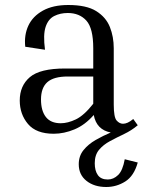

<svg xmlns="http://www.w3.org/2000/svg" viewBox="-20 -525 580 768"><path d="M531 125Q516 179 481 201Q446 223 405 223Q357 223 326 198.5Q295 174 295 132Q295 99 314 75.5Q333 52 362.5 35Q392 18 423 5Q366 -6 355 -65Q320 -25 278 -7.5Q236 10 195 10Q125 10 92 -29Q59 -68 59 -123Q59 -182 99.5 -216.5Q140 -251 240 -251H353V-332Q353 -412 325.5 -442.5Q298 -473 251 -473Q221 -473 197 -461Q173 -449 162.5 -417.5Q152 -386 160 -326L81 -338Q76 -385 93.5 -422.5Q111 -460 151.5 -482.5Q192 -505 253 -505Q326 -505 365 -480.5Q404 -456 419.5 -417Q435 -378 435 -332V-107Q435 -56 446.5 -43Q458 -30 472 -30Q481 -30 491 -34.5Q501 -39 513 -49L531 -24Q506 -3 476.5 11Q447 25 420 39.5Q393 54 376 74.5Q359 95 359 128Q359 158 371.5 175.5Q384 193 411 193Q434 193 452.5 175Q471 157 479 112ZM223 -32Q251 -32 283.5 -47.5Q316 -63 353 -110V-219H251Q195 -219 169.5 -196.5Q144 -174 144 -127Q144 -82 163.5 -57Q183 -32 223 -32Z"/></svg>

Font: Inria Serif
Style: Regular
Weight: 400
Designer: Black Foundry Team
Foundry: Black Foundry
Version: Version 1.000; ttfautohint (v1.8.3)